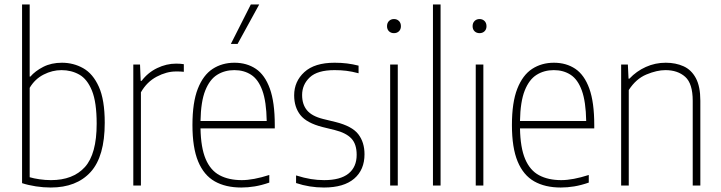

<svg xmlns="http://www.w3.org/2000/svg" viewBox="-20 -828 3218 857"><path d="M206.5 9Q174 9 140 3.8Q106 -1.5 78.5 -10.5V-808H112.5V-486H115.5Q137 -511 173 -529.5Q209 -548 256.5 -548Q308 -548 351.5 -523.5Q395 -499 421.2 -440.8Q447.5 -382.5 447.5 -280Q447.5 -129.5 384.5 -60.2Q321.5 9 206.5 9ZM207.5 -24Q306 -24 358.8 -82.2Q411.5 -140.5 411.5 -276Q411.5 -371.5 390.5 -423.2Q369.5 -475 334 -495Q298.5 -515 254.5 -515Q213.5 -515 174.8 -495.2Q136 -475.5 112.5 -436V-37Q130.5 -31.5 156.2 -27.8Q182 -24 207.5 -24Z M575 0V-540H605L608 -467H612Q640.5 -504.5 681.8 -524.2Q723 -544 766 -544Q785 -544 800.5 -541.5V-507.5Q791.5 -508.5 783.8 -508.8Q776 -509 765.5 -509Q723.5 -509 679.5 -485.8Q635.5 -462.5 609 -416V0Z M1057 9Q987 9 938.5 -18.5Q890 -46 864.5 -107.2Q839 -168.5 839 -270Q839 -371 863 -432Q887 -493 929.2 -520.5Q971.5 -548 1026.5 -548Q1081.5 -548 1122 -520.8Q1162.5 -493.5 1184.5 -432.5Q1206.5 -371.5 1206.5 -270V-255H875Q876.5 -169 898 -118.2Q919.5 -67.5 960.2 -45.8Q1001 -24 1059 -24Q1110.5 -24 1182 -47V-13Q1147.5 -1 1117 4Q1086.5 9 1057 9ZM1026 -515Q983 -515 949.5 -494.2Q916 -473.5 896.2 -424Q876.5 -374.5 875 -288H1170.5Q1169 -374.5 1151 -424Q1133 -473.5 1101 -494.2Q1069 -515 1026 -515ZM1010.5 -632 1099.5 -808H1137L1040.5 -632Z M1426 9Q1361 9 1301.5 -11V-45Q1338 -33.5 1367.5 -28.8Q1397 -24 1427 -24Q1499 -24 1535.5 -53.2Q1572 -82.5 1572 -137Q1572 -185 1548.2 -210Q1524.5 -235 1474.5 -247.5L1419.5 -261Q1349 -279 1321 -314.2Q1293 -349.5 1293 -402.5Q1293 -464.5 1338.5 -506.2Q1384 -548 1473.5 -548Q1503 -548 1529 -544.8Q1555 -541.5 1580.5 -535V-501Q1550.5 -509 1525.8 -512Q1501 -515 1473.5 -515Q1397 -515 1362.8 -482.8Q1328.5 -450.5 1328.5 -404Q1328.5 -362 1350.2 -335.8Q1372 -309.5 1422 -297L1477.5 -283.5Q1551.5 -265 1579.2 -229Q1607 -193 1607 -139.5Q1607 -70 1560.8 -30.5Q1514.5 9 1426 9Z M1721.5 0V-540H1755.5V0ZM1738.5 -680Q1725 -680 1716.2 -688.5Q1707.5 -697 1707.5 -711Q1707.5 -725.5 1716.2 -734.2Q1725 -743 1738.5 -743Q1752 -743 1760.8 -734.2Q1769.5 -725.5 1769.5 -711Q1769.5 -697 1760.8 -688.5Q1752 -680 1738.5 -680Z M1912.5 0V-808H1946.5V0Z M2103.5 0V-540H2137.5V0ZM2120.5 -680Q2107 -680 2098.2 -688.5Q2089.5 -697 2089.5 -711Q2089.5 -725.5 2098.2 -734.2Q2107 -743 2120.5 -743Q2134 -743 2142.8 -734.2Q2151.5 -725.5 2151.5 -711Q2151.5 -697 2142.8 -688.5Q2134 -680 2120.5 -680Z M2483 9Q2413 9 2364.5 -18.5Q2316 -46 2290.5 -107.2Q2265 -168.5 2265 -270Q2265 -371 2289 -432Q2313 -493 2355.2 -520.5Q2397.5 -548 2452.5 -548Q2507.5 -548 2548 -520.8Q2588.5 -493.5 2610.5 -432.5Q2632.5 -371.5 2632.5 -270V-255H2301Q2302.5 -169 2324 -118.2Q2345.5 -67.5 2386.2 -45.8Q2427 -24 2485 -24Q2536.5 -24 2608 -47V-13Q2573.5 -1 2543 4Q2512.5 9 2483 9ZM2452 -515Q2409 -515 2375.5 -494.2Q2342 -473.5 2322.2 -424Q2302.5 -374.5 2301 -288H2596.5Q2595 -374.5 2577 -424Q2559 -473.5 2527 -494.2Q2495 -515 2452 -515Z M2752.5 0V-540H2782.5L2785.5 -477H2789.5Q2821 -510.5 2862.8 -529.2Q2904.5 -548 2951.5 -548Q2996 -548 3031 -532.2Q3066 -516.5 3086 -479.2Q3106 -442 3106 -378.5V0H3072V-378Q3072 -455 3038.5 -485Q3005 -515 2950 -515Q2912 -515 2865.2 -495.5Q2818.5 -476 2786.5 -426V0Z"/></svg>

Font: Encode Sans SmCnd Th
Style: Regular
Weight: 100
Width: 4
Designer: Multiple Designers
Foundry: Impallari Type
Version: Version 3.002; ttfautohint (v1.8.3) -l 8 -r 50 -G 200 -x 14 